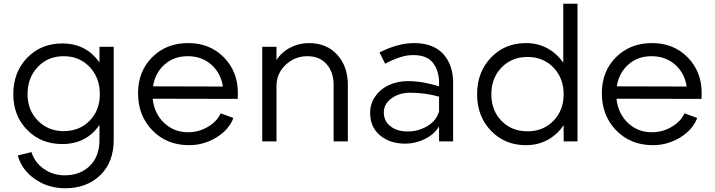

<svg xmlns="http://www.w3.org/2000/svg" viewBox="-20 -755 3817 1025"><path d="M75 75 148 57Q165 112 214 146.5Q263 181 325 181Q408 181 459.5 130.5Q511 80 511 -8V-88Q441 14 312 14Q199 14 125 -61.5Q51 -137 51 -252Q51 -370 125 -446.5Q199 -523 312 -523Q441 -523 511 -421V-505H587V-8Q587 111 515 180.5Q443 250 328 250Q237 250 166.5 201Q96 152 75 75ZM320 -55Q404 -55 458.5 -110.5Q513 -166 513 -252Q513 -340 458.5 -397.5Q404 -455 320 -455Q236 -455 181.5 -397.5Q127 -340 127 -252Q127 -167 182 -111Q237 -55 320 -55Z M984 -49Q1041 -49 1090 -78Q1139 -107 1158 -150L1226 -125Q1202 -62 1135 -21Q1068 20 989 20Q871 20 794 -58.5Q717 -137 717 -258Q717 -374 792.5 -449.5Q868 -525 985 -525Q1100 -525 1175 -449Q1250 -373 1250 -257Q1250 -238 1249 -227L795 -228Q804 -148 856.5 -98.5Q909 -49 984 -49ZM797 -294 1170 -293Q1159 -365 1108 -410Q1057 -455 982 -455Q909 -455 858.5 -410.5Q808 -366 797 -294Z M1629 -525Q1724 -525 1780.5 -462.5Q1837 -400 1837 -302V0H1761V-302Q1761 -370 1723.5 -412.5Q1686 -455 1621 -455Q1554 -455 1505 -409Q1456 -363 1456 -295V0H1380V-505H1456V-434Q1482 -476 1529 -500.5Q1576 -525 1629 -525Z M2399 -313V0H2324V-80Q2298 -37 2247.5 -12.5Q2197 12 2144 12Q2061 12 2008.5 -32.5Q1956 -77 1956 -152Q1956 -201 1983.5 -240.5Q2011 -280 2057 -301Q2103 -322 2158 -322Q2235 -322 2324 -294V-313Q2324 -375 2292.5 -418Q2261 -461 2185 -461Q2151 -461 2114.5 -449Q2078 -437 2036 -415L2006 -475Q2105 -525 2190 -525Q2293 -525 2346 -467Q2399 -409 2399 -313ZM2324 -161V-239Q2249 -260 2170 -260Q2111 -260 2070 -230Q2029 -200 2029 -155Q2029 -108 2065 -80.5Q2101 -53 2157 -53Q2212 -53 2261 -81.5Q2310 -110 2324 -161Z M2987 -420V-735H3063V0H2989V-87Q2956 -37 2904 -8.5Q2852 20 2788 20Q2675 20 2601 -57Q2527 -134 2527 -252Q2527 -370 2601 -447.5Q2675 -525 2788 -525Q2851 -525 2902.5 -497Q2954 -469 2987 -420ZM2603 -252Q2603 -165 2657.5 -109.5Q2712 -54 2796 -54Q2880 -54 2934.5 -110Q2989 -166 2989 -252Q2989 -338 2934.5 -394.5Q2880 -451 2796 -451Q2712 -451 2657.5 -394.5Q2603 -338 2603 -252Z M3460 -49Q3517 -49 3566 -78Q3615 -107 3634 -150L3702 -125Q3678 -62 3611 -21Q3544 20 3465 20Q3347 20 3270 -58.5Q3193 -137 3193 -258Q3193 -374 3268.5 -449.5Q3344 -525 3461 -525Q3576 -525 3651 -449Q3726 -373 3726 -257Q3726 -238 3725 -227L3271 -228Q3280 -148 3332.5 -98.5Q3385 -49 3460 -49ZM3273 -294 3646 -293Q3635 -365 3584 -410Q3533 -455 3458 -455Q3385 -455 3334.5 -410.5Q3284 -366 3273 -294Z"/></svg>

Font: Metropolitano
Style: Regular
Weight: 400
Designer: Fonts by Alex Slobzheninov & Chris M. Simpson / Changes by Cristiano Sobral
Foundry: Fonts by Alex Slobzheninov & Chris M. Simpson / Changes by Cristiano Sobral
Version: Version 1.00;August 30, 2020;FontCreator 13.0.0.2681 64-bit